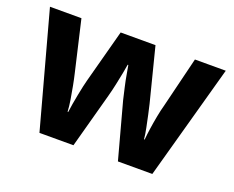

<svg xmlns="http://www.w3.org/2000/svg" viewBox="-93 -704 1048 860"><g transform="rotate(20 431.0 -273.5)"><path d="M463 -266Q457 -292 450 -322.5Q443 -353 438.5 -380Q434 -407 431 -422H428Q426 -407 420.5 -379.5Q415 -352 408.5 -321Q402 -290 394 -261L323 0H161L12 -547H162L218 -306Q224 -281 230 -249.5Q236 -218 241 -187Q246 -156 247 -132H250Q252 -149 256 -172Q260 -195 264.5 -218.5Q269 -242 273.5 -262Q278 -282 281 -293L349 -547H515L580 -291Q585 -271 591 -242.5Q597 -214 603 -185Q609 -156 611 -133H614Q616 -156 620.5 -187Q625 -218 631 -249.5Q637 -281 644 -306L703 -547H850L699 0H535Z"/></g></svg>

Font: Noto Sans Cherokee
Style: Regular
Weight: 400
Designer: Monotype Design Team
Foundry: Monotype Imaging Inc.
Version: Version 2.001